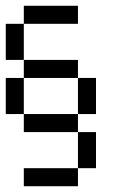

<svg xmlns="http://www.w3.org/2000/svg" viewBox="-20 -520 415 665"><path d="M62.5 -437.5V-500H125V-437.5ZM125 -437.5V-500H187.5V-437.5ZM187.5 -437.5V-500H250V-437.5ZM0 -375V-437.5H62.5V-375ZM0 -312.5V-375H62.5V-312.5ZM62.5 -250V-312.5H125V-250ZM125 -250V-312.5H187.5V-250ZM187.5 -250V-312.5H250V-250ZM250 -187.5V-250H312.5V-187.5ZM250 -125V-187.5H312.5V-125ZM187.5 -62.5V-125H250V-62.5ZM125 -62.5V-125H187.5V-62.5ZM62.5 -62.5V-125H125V-62.5ZM0 -125V-187.5H62.5V-125ZM0 -187.5V-250H62.5V-187.5ZM250 0V-62.5H312.5V0ZM250 62.5V0H312.5V62.5ZM187.5 125V62.5H250V125ZM125 125V62.5H187.5V125ZM62.5 125V62.5H125V125Z"/></svg>

Font: AprilSans
Style: Regular
Weight: 400
Designer: typesprite
Version: Version 1.001;PS 001.001;hotconv 1.0.88;makeotf.lib2.5.64775